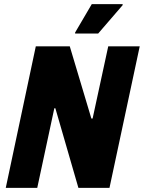

<svg xmlns="http://www.w3.org/2000/svg" viewBox="-20 -913 699 933"><path d="M8 0 154 -688H319L424 -337H430L506 -688H659L512 0H361L249 -387H244L161 0ZM345 -750V-755L426 -893H576V-888L457 -750Z"/></svg>

Font: Saira Semi Condensed
Style: Bold Italic
Weight: 700
Width: 4
Italic angle: -12°
Designer: Hector Gatti with collaboration of the Omnibus-Type team
Foundry: Omnibus-Type
Version: Version 1.001; ttfautohint (v1.8)